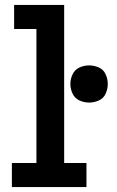

<svg xmlns="http://www.w3.org/2000/svg" viewBox="-20 -755 472 775"><path d="M28 0H329V-97H239V-735H37V-638H127V-97H28ZM340 -341Q360 -341 379 -349.5Q398 -358 406.5 -377Q415 -396 415 -416Q415 -436 406.5 -455Q398 -474 379 -482.5Q360 -491 340 -491Q319 -491 300.5 -482.5Q282 -474 273 -455Q264 -436 264 -416Q264 -396 273 -377Q282 -358 300.5 -349.5Q319 -341 340 -341Z"/></svg>

Font: Iosevka Sparkle Semibold
Style: Regular
Weight: 600
Designer: Belleve Invis
Foundry: Belleve Invis
Version: Version 4.5.0; ttfautohint (v1.8.3)